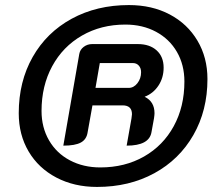

<svg xmlns="http://www.w3.org/2000/svg" viewBox="-20 -729 859 758"><path d="M54 -282Q54 -407 109 -504Q164 -601 263 -655Q362 -709 489 -709Q580 -709 650 -672Q720 -635 759.5 -568.5Q799 -502 799 -417Q799 -293 743.5 -196Q688 -99 589 -45Q490 9 363 9Q273 9 202.5 -28Q132 -65 93 -131Q54 -197 54 -282ZM708 -407Q708 -473 678.5 -524Q649 -575 596 -603.5Q543 -632 475 -632Q379 -632 303.5 -588.5Q228 -545 186 -467.5Q144 -390 144 -291Q144 -226 173.5 -175Q203 -124 256 -96Q309 -68 376 -68Q473 -68 548.5 -111Q624 -154 666 -231Q708 -308 708 -407ZM293 -516Q296 -533 310.5 -544Q325 -555 344 -555H524Q571 -555 598.5 -530Q626 -505 626 -462Q626 -422 605.5 -391Q585 -360 551 -347Q590 -328 590 -282Q590 -276 588 -262L578 -207Q569 -154 480 -154L499 -261Q501 -273 501 -278Q501 -313 464 -313H345L326 -207Q322 -179 299.5 -166.5Q277 -154 230 -154ZM488 -382Q508 -382 522.5 -400.5Q537 -419 537 -444Q537 -460 528 -470Q519 -480 505 -480H374L357 -382Z"/></svg>

Font: K2D Medium
Style: Italic
Weight: 500
Italic angle: -10°
Designer: Katatrad Aksorn Co.,Ltd.
Foundry: Cadson Demak Co.,Ltd.
Version: Version 1.000; ttfautohint (v1.6)